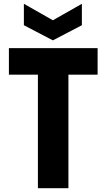

<svg xmlns="http://www.w3.org/2000/svg" viewBox="-20 -993 562 1013"><path d="M27 -739V-599H180V0H341V-599H495V-739ZM106 -860 259 -780 412 -860V-973L259 -886L106 -973Z"/></svg>

Font: Malmofest
Style: Bold
Weight: 700
Designer: Jonny Pinhorn (Poppins), Kolossal
Version: Version 1.004;Glyphs 3.1.2 (3151)